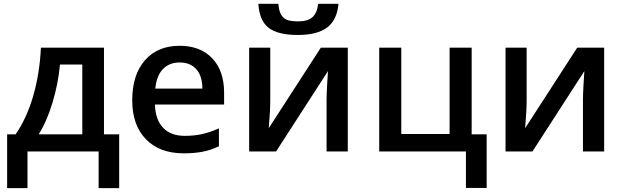

<svg xmlns="http://www.w3.org/2000/svg" viewBox="-20 -788 3245 999"><path d="M600.1 190.9H493.2V0H123V190.9H17.1V-88.9H61Q118.7 -171.4 152.6 -288.3Q186.5 -405.3 192.9 -540H521V-88.9H600.1ZM408.2 -88.9V-452.1H292Q282.7 -351.6 253.2 -253.9Q223.6 -156.2 181.2 -88.9Z M936 9.8Q810.1 9.8 739 -63.7Q668 -137.2 668 -266.1Q668 -398.4 733.9 -474.1Q799.8 -549.8 915 -549.8Q1022 -549.8 1084 -484.9Q1146 -419.9 1146 -306.2V-244.1H786.1Q788.6 -165.5 828.6 -123.3Q868.7 -81.1 941.4 -81.1Q989.3 -81.1 1030.5 -90.1Q1071.8 -99.1 1119.1 -120.1V-26.9Q1077.1 -6.8 1034.2 1.5Q991.2 9.8 936 9.8ZM915 -462.9Q860.4 -462.9 827.4 -428.2Q794.4 -393.6 788.1 -327.1H1033.2Q1032.2 -394 1001 -428.5Q969.7 -462.9 915 -462.9Z M1386.2 -540V-263.2Q1386.2 -214.8 1378.4 -121.1L1649.4 -540H1789.6V0H1679.2V-272Q1679.2 -294.4 1681.9 -344.7Q1684.6 -395 1686.5 -418L1416.5 0H1276.4V-540ZM1529.3 -606Q1425.8 -606 1377.7 -643.3Q1329.6 -680.7 1324.2 -768.1H1428.2Q1431.2 -732.9 1441.7 -713.4Q1452.1 -693.8 1471.9 -685.3Q1491.7 -676.8 1532.2 -676.8Q1580.1 -676.8 1605 -698Q1629.9 -719.2 1635.3 -768.1H1741.2Q1733.9 -684.1 1682.1 -645Q1630.4 -606 1529.3 -606Z M2434.1 -88.9H2512.2V189.9H2404.3V0H1953.1V-540H2067.9V-90.8H2319.3V-540H2434.1Z M2720.2 -540V-263.2Q2720.2 -214.8 2712.4 -121.1L2983.4 -540H3123.5V0H3013.2V-272Q3013.2 -294.4 3015.9 -344.7Q3018.6 -395 3020.5 -418L2750.5 0H2610.4V-540Z"/></svg>

Font: JBL Sans
Style: Semibold
Weight: 600
Version: Version 1.10